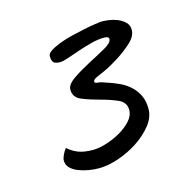

<svg xmlns="http://www.w3.org/2000/svg" viewBox="-66 -447 498 498"><g transform="rotate(-15 183.5 -198.0)"><path d="M317 -340Q317 -323 299.5 -307Q282 -291 261 -277.5Q240 -264 221.5 -255.5Q203 -247 200 -246Q188 -241 188 -235Q188 -231 196.5 -230.5Q205 -230 226 -222Q238 -218 252 -211.5Q266 -205 278 -194.5Q290 -184 298 -168.5Q306 -153 306 -131Q306 -108 289 -87Q272 -66 247.5 -50Q223 -34 194.5 -24.5Q166 -15 143 -15Q129 -15 114.5 -17.5Q100 -20 87.5 -25Q75 -30 67 -38Q59 -46 59 -58Q59 -64 63.5 -73.5Q68 -83 73 -88Q85 -77 100.5 -71Q116 -65 140 -65Q156 -65 176.5 -71.5Q197 -78 215 -88.5Q233 -99 245 -112.5Q257 -126 257 -141Q257 -162 236 -171Q215 -180 190 -186.5Q165 -193 144 -201.5Q123 -210 123 -231Q123 -245 143.5 -259Q164 -273 189 -286Q214 -299 234.5 -310.5Q255 -322 255 -332Q255 -339 242 -339Q226 -339 207 -334Q188 -329 170.5 -323Q153 -317 138.5 -312Q124 -307 117 -307Q103 -307 98.5 -312Q94 -317 94 -329Q94 -336 104 -342.5Q114 -349 129.5 -355Q145 -361 163.5 -365.5Q182 -370 199 -373.5Q216 -377 229.5 -379Q243 -381 248 -381Q255 -381 266.5 -379.5Q278 -378 289 -373.5Q300 -369 308.5 -361Q317 -353 317 -340Z"/></g></svg>

Font: Reenie Beanie
Style: Regular
Weight: 500
Designer: James Grieshaber
Foundry: James Grieshaber
Version: Version 1.000